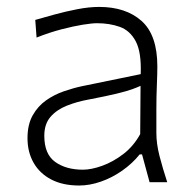

<svg xmlns="http://www.w3.org/2000/svg" viewBox="-20 -540 571 569"><path d="M225.6 -37.1Q175.8 -37.1 143.6 -60.1Q111.3 -83 111.3 -137.7Q111.3 -172.4 129.6 -193.6Q147.9 -214.8 178 -226.8Q208 -238.8 243.2 -245.1Q296.9 -255.4 326.7 -262.7Q356.4 -270 371.8 -275.6Q387.2 -281.2 396.5 -285.6L395.5 -142.6Q376 -106.9 345.5 -83.5Q314.9 -60.1 282.7 -48.6Q250.5 -37.1 225.6 -37.1ZM214.8 9.8Q245.6 9.8 278.8 -1.7Q312 -13.2 342 -34.2Q372.1 -55.2 394 -82.5H400.9L423.3 0H475.6Q461.9 -42 452.6 -78.1Q443.4 -114.3 443.4 -146V-216.8Q443.4 -251.5 444.8 -286.1Q446.3 -320.8 446.3 -343.3Q446.3 -436 399.7 -477.8Q353 -519.5 273.9 -519.5Q244.1 -519.5 209 -512.7Q173.8 -505.9 140.9 -496.8Q107.9 -487.8 84.5 -481L88.4 -428.7Q126.5 -443.8 162.1 -453.1Q197.8 -462.4 225.3 -466.8Q252.9 -471.2 267.6 -471.2Q304.7 -471.2 335 -460.4Q365.2 -449.7 382.3 -417.5Q399.4 -385.3 397 -320.3L223.6 -284.7Q197.8 -279.3 169.4 -269.5Q141.1 -259.8 116.7 -242.7Q92.3 -225.6 76.9 -198.2Q61.5 -170.9 61.5 -130.4Q61.5 -89.4 79.6 -57.6Q97.7 -25.9 131.8 -8.1Q166 9.8 214.8 9.8Z"/></svg>

Font: Pinar-VF-FD
Style: Regular
Weight: 300
Designer: Amin Abedi
Version: Version 3.0